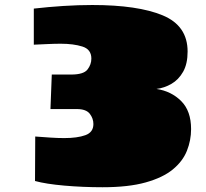

<svg xmlns="http://www.w3.org/2000/svg" viewBox="-20 -744 839 782"><path d="M397.9 18.6Q317.4 18.6 242.2 12Q167 5.4 122.6 -6.8L123.5 -188Q155.8 -185.5 185.5 -183.6Q215.3 -181.6 241.7 -181.6Q294.9 -181.6 327.6 -193.4Q360.4 -205.1 360.4 -238.8Q360.4 -261.7 345.5 -280.8Q330.6 -299.8 293 -299.8H185.5L190.9 -440.4H270Q320.3 -440.4 336.2 -460.7Q352.1 -481 352.1 -505.4Q352.1 -543 315.7 -554.4Q279.3 -565.9 227.5 -565.9Q201.7 -565.9 173.3 -564.5Q145 -563 117.7 -562V-709Q177.2 -715.8 237.8 -719.7Q298.3 -723.6 356 -723.6Q541.5 -723.6 642.8 -681.4Q744.1 -639.2 744.1 -534.2Q744.1 -483.9 725.8 -451.7Q707.5 -419.4 678.5 -402.6Q649.4 -385.7 617.2 -381.8Q677.7 -372.6 718 -332.3Q758.3 -292 758.3 -218.3Q758.3 -172.4 741.2 -129.6Q724.1 -86.9 683.6 -53.7Q643.1 -20.5 573.2 -1Q503.4 18.6 397.9 18.6Z"/></svg>

Font: Seymour One
Style: Regular
Weight: 400
Designer: Vernon Adams
Foundry: Vernon Adams
Version: Version 1.100; ttfautohint (v1.8.4.7-5d5b);gftools[0.9.33]